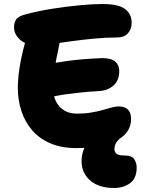

<svg xmlns="http://www.w3.org/2000/svg" viewBox="-20 -732 717 958"><path d="M362 7Q287 7 232 -16.5Q177 -40 141 -81.5Q105 -123 87 -177.5Q69 -232 69 -293Q69 -323 73 -360Q77 -397 85.5 -438.5Q94 -480 106 -523Q117 -564 144.5 -585Q172 -606 210 -606Q230 -606 245.5 -598.5Q261 -591 270 -577Q279 -563 279 -542Q279 -521 270.5 -483Q262 -445 253.5 -396Q245 -347 245 -291Q245 -255 259 -226.5Q273 -198 299.5 -181.5Q326 -165 363 -165Q403 -165 435 -170.5Q467 -176 492 -183Q517 -190 536.5 -195.5Q556 -201 571 -201Q602 -201 618 -185.5Q634 -170 634 -139Q634 -92 601.5 -59.5Q569 -27 508 -10Q447 7 362 7ZM202 -241Q179 -236 166 -246.5Q153 -257 148 -277.5Q143 -298 143 -322Q143 -353 161.5 -377Q180 -401 208 -408Q232 -414 259.5 -419Q287 -424 320.5 -428.5Q354 -433 395.5 -436.5Q437 -440 489 -442Q536 -442 555.5 -424.5Q575 -407 575 -378Q575 -332 547.5 -306.5Q520 -281 478 -278Q428 -275 388 -271Q348 -267 315.5 -262.5Q283 -258 255.5 -252.5Q228 -247 202 -241ZM171 -506Q112 -506 81 -533Q50 -560 50 -597Q50 -616 59.5 -633Q69 -650 103 -659Q168 -677 241.5 -688.5Q315 -700 381 -706Q447 -712 490 -712Q571 -712 604 -687Q637 -662 637 -618Q637 -587 618.5 -566Q600 -545 564 -545Q506 -545 445.5 -539Q385 -533 330.5 -525.5Q276 -518 234 -512Q192 -506 171 -506ZM549 206Q473 206 430 168.5Q387 131 387 72Q387 26 411.5 -12.5Q436 -51 478 -74.5Q520 -98 573 -98Q587 -98 597.5 -93Q608 -88 608 -75Q608 -69 604.5 -64Q601 -59 590 -51Q570 -36 560.5 -21Q551 -6 551 12Q551 27 562 35.5Q573 44 603 44Q638 44 650 62.5Q662 81 662 104Q662 157 629.5 181.5Q597 206 549 206Z"/></svg>

Font: Shantell Sans ExtraBold
Style: Regular
Weight: 800
Designer: Stephen Nixon, Anya Danilova, Shantell Martin
Foundry: Arrow Type
Version: Version 1.011;[c5ecc13dd]